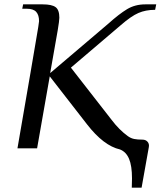

<svg xmlns="http://www.w3.org/2000/svg" viewBox="-20 -680 736 880"><path d="M534 -565 305 -370 492 -130Q526 -85 566 -56Q580 -46 595 -43Q610 -40 633 -40Q648 -40 656.5 -30Q665 -20 662 -5L629 180H584Q585 165 585 138Q585 80 571.5 48Q558 16 530 5Q455 -12 379 -110L208 -330L150 0H60L120 -348Q130 -409 144.5 -492Q159 -575 159 -583Q159 -611 146 -625.5Q133 -640 102 -640H82L86 -660H176Q217 -660 234.5 -647.5Q252 -635 252 -599Q252 -586 244.5 -541Q237 -496 210 -345L457 -555Q476 -571 477 -572Q526 -616 562.5 -638Q599 -660 646 -660H696L691 -635Q648 -635 614.5 -620.5Q581 -606 534 -565Z"/></svg>

Font: Philosopher
Style: Italic
Weight: 400
Italic angle: -10°
Designer: Jovanny Lemonad
Foundry: Jovanny Lemonad
Version: Version 2.000